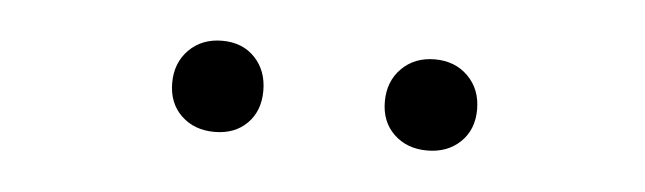

<svg xmlns="http://www.w3.org/2000/svg" viewBox="-24 -715 571 170"><g transform="rotate(5 261.5 -630.5)"><path d="M209 -630Q209 -612 198 -601Q187 -590 169 -590Q151 -590 139.5 -601Q128 -612 128 -630Q128 -648 139.5 -659.5Q151 -671 169 -671Q187 -671 198 -659.5Q209 -648 209 -630ZM399 -630Q399 -612 387.5 -601Q376 -590 358 -590Q340 -590 328.5 -601Q317 -612 317 -630Q317 -648 328.5 -659.5Q340 -671 358 -671Q376 -671 387.5 -659.5Q399 -648 399 -630Z"/></g></svg>

Font: Work Sans Light
Style: Regular
Weight: 300
Designer: Wei Huang
Foundry: Wei Huang
Version: Version 1.500